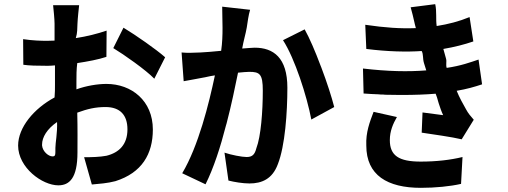

<svg xmlns="http://www.w3.org/2000/svg" viewBox="-20 -838 2440 922"><path d="M352 -106V-112C352 -148 353 -222 351 -297C400 -315 438 -324 487 -324C557 -324 592 -285 592 -217C592 -144 552 -105 491 -90C459 -84 420 -83 384 -83L421 48C454 45 497 42 534 32C661 -8 714 -98 714 -216C714 -354 612 -435 491 -435C448 -435 394 -426 347 -409V-445C347 -474 347 -505 351 -535C403 -543 452 -552 491 -565L492 -691C448 -676 397 -663 344 -655C352 -680 351 -702 352 -724C353 -750 358 -795 360 -813H235C237 -795 242 -745 242 -724V-714C242 -697 242 -672 242 -643C230 -643 220 -642 206 -642C177 -642 138 -643 91 -650L92 -527C120 -523 155 -522 209 -522C222 -522 230 -523 244 -524V-432C244 -412 244 -391 242 -370C143 -317 67 -226 67 -139C67 -33 183 52 260 52C313 52 352 18 352 -106ZM773 -563C730 -601 634 -668 573 -705L524 -607C574 -577 682 -501 721 -460L773 -563ZM182 -139C182 -140 182 -142 182 -144C182 -179 206 -219 254 -252C256 -198 246 -153 246 -128C246 -94 247 -87 232 -87C213 -87 185 -110 182 -139Z M1123 -489C1145 -491 1164 -493 1177 -493C1227 -493 1242 -483 1242 -403C1242 -304 1233 -183 1211 -126C1203 -94 1190 -84 1164 -84C1142 -84 1090 -94 1058 -105L1077 29C1104 36 1146 43 1178 43C1238 43 1288 21 1314 -49C1349 -137 1360 -299 1360 -417C1360 -561 1293 -609 1203 -609C1192 -609 1173 -607 1143 -605C1149 -641 1160 -676 1165 -706C1169 -731 1173 -765 1181 -791L1047 -806C1047 -743 1053 -670 1042 -594C1001 -590 966 -587 942 -586C912 -585 881 -583 852 -586L862 -448C886 -453 932 -460 954 -465C969 -467 983 -472 1012 -476C983 -339 933 -137 855 -6L967 47C1006 -31 1039 -133 1065 -235L1068 -245C1091 -333 1109 -420 1123 -489ZM1585 -324C1573 -371 1550 -443 1523 -514L1519 -524C1494 -591 1466 -656 1443 -697L1339 -645C1396 -557 1454 -375 1475 -264L1585 -324Z M2255 -263C2240 -280 2228 -294 2218 -313C2203 -339 2186 -370 2173 -402C2221 -410 2259 -421 2295 -433L2278 -552C2239 -539 2194 -522 2125 -512C2120 -528 2126 -542 2122 -556C2118 -571 2113 -587 2109 -603C2162 -612 2209 -624 2253 -639L2235 -756C2184 -735 2133 -722 2077 -713C2072 -747 2078 -782 2070 -818L1952 -803C1959 -778 1965 -754 1970 -731L1972 -722C1974 -715 1975 -709 1977 -703C1903 -700 1829 -705 1734 -719L1739 -603C1841 -590 1934 -588 2005 -593C2014 -576 2009 -558 2016 -535C2019 -524 2023 -512 2027 -500C1939 -493 1842 -495 1723 -509L1726 -389C1750 -387 1774 -386 1799 -385L1809 -384C1813 -384 1816 -384 1820 -384L1830 -383C1854 -383 1879 -382 1902 -382H1912C1970 -382 2024 -384 2072 -388C2077 -376 2081 -363 2084 -351L2087 -341C2093 -323 2099 -304 2108 -285C2084 -288 2043 -294 2009 -298L2005 -201C2058 -193 2152 -180 2197 -169L2255 -263ZM2194 45 2201 -84C2144 -70 2076 -62 2000 -62C1895 -62 1852 -91 1852 -165C1852 -208 1867 -243 1886 -276L1774 -301C1756 -253 1736 -203 1739 -139C1739 4 1841 64 2001 64C2070 64 2142 57 2194 45Z"/></svg>

Font: Glow Sans TC Compressed
Style: Bold
Weight: 700
Width: 2
Designer: Ryoko NISHIZUKA (kana, bopomofo & ideographs); Paul D. Hunt (Latin, Greek & Cyrillic); Sandoll Communications, Soo-young
Version: Version 0.93